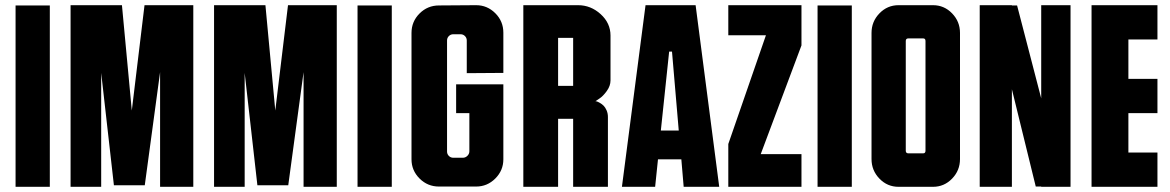

<svg xmlns="http://www.w3.org/2000/svg" viewBox="-20 -720 4510 740"><path d="M172 0H40V-699H172Z M537 -700H725V0H597V-442L538 -6H419L370 -439V0H252V-700H450L488 -294Z M1090 -700H1278V0H1150V-442L1091 -6H972L923 -439V0H805V-700H1003L1041 -294Z M1490 0H1358V-699H1490Z M1920 -439 1779 -438V-564Q1779 -574 1772 -581Q1765 -588 1755 -588H1727Q1717 -588 1710 -581Q1703 -574 1703 -564V-136Q1703 -126 1710 -119Q1717 -112 1727 -112H1764Q1774 -112 1781.5 -119.5Q1789 -127 1789 -137V-284H1738V-395H1920V-106Q1920 -63 1889 -32Q1858 -1 1815 -1H1672Q1628 -1 1597 -32Q1566 -63 1566 -106V-593Q1566 -637 1597 -668Q1628 -699 1672 -699L1815 -700Q1858 -700 1889 -669Q1920 -638 1920 -594Z M2333 -410Q2333 -389 2318.5 -369Q2304 -349 2290 -340L2275 -330Q2277 -330 2280.5 -329Q2284 -328 2292 -323.5Q2300 -319 2306.5 -312.5Q2313 -306 2318 -294.5Q2323 -283 2323 -269V0H2189V-262H2131V0H1997V-700H2208Q2257 -700 2295 -665.5Q2333 -631 2333 -583ZM2189 -389V-574H2131V-389Z M2661 -700 2752 0H2615L2606 -106H2516L2505 0H2377L2468 -700ZM2527 -217H2596L2570 -521H2559Z M3069 -700V-545L2912 -126H3069V0H2787V-165L2932 -584H2787V-700Z M3263 0H3131V-699H3263Z M3576 -700Q3619 -700 3649.5 -668.5Q3680 -637 3680 -593V-107Q3680 -63 3649.5 -31.5Q3619 0 3576 0H3443Q3400 0 3369.5 -31.5Q3339 -63 3339 -107V-593Q3339 -637 3369.5 -668.5Q3400 -700 3443 -700ZM3538 -129Q3547 -129 3547 -139V-562Q3547 -572 3538 -572H3481Q3471 -572 3471 -562V-139Q3471 -129 3481 -129Z M3993 -700H4106V0H3993V-1H3972L3880 -376V0H3756V-700H3880V-699H3900L3993 -341Z M4441 -568H4329V-416H4441V-284H4329V-132H4441V0H4187V-700H4441Z"/></svg>

Font: Bayformers-TFTCGName
Style: Regular
Weight: 400
Designer: billmoo
Foundry: Bayformers
Version: Version 1.021;Fontself Maker 3.5.4